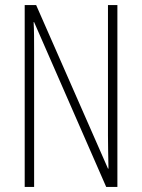

<svg xmlns="http://www.w3.org/2000/svg" viewBox="-20 -734 557 754"><path d="M441 0V-714H404V-202C404 -172 405 -120 406 -72H404L122 -714H77V0H114V-526C114 -579 114 -615 112 -647H114L397 0Z"/></svg>

Font: Noto Sans Devanagari UI ExtraCondensed ExtraLight
Style: Regular
Weight: 200
Width: 2
Designer: Jelle Bosma - Monotype Design Team
Foundry: Monotype Imaging Inc.
Version: Version 2.004